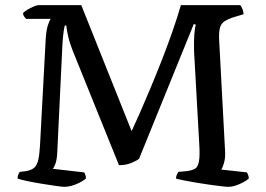

<svg xmlns="http://www.w3.org/2000/svg" viewBox="-20 -724 1032 744"><path d="M230 0Q222 0 197 -3.5Q172 -7 141.5 -12Q111 -17 85 -22.5Q59 -28 48 -32Q48 -41 51 -48Q54 -55 57 -58L82 -61Q102 -65 112.5 -74Q123 -83 128 -103.5Q133 -124 135 -160L157 -571Q159 -607 166 -627.5Q173 -648 177 -651H81Q77 -655 73.5 -660Q70 -665 69 -673Q74 -679 85.5 -686Q97 -693 110 -698.5Q123 -704 129 -704H295L490 -216Q502 -241 520.5 -283Q539 -325 561 -377.5Q583 -430 605.5 -487Q628 -544 647.5 -600Q667 -656 681 -704H911Q916 -698 919.5 -689Q923 -680 924 -669L881 -656Q863 -650 850 -641.5Q837 -633 832.5 -617Q828 -601 829 -573L852 -142Q854 -113 848 -92.5Q842 -72 837 -67L937 -56Q939 -52 941.5 -46Q944 -40 944 -32Q930 -20 906.5 -10Q883 0 865 0Q857 0 836.5 -2.5Q816 -5 790.5 -8.5Q765 -12 739 -16.5Q713 -21 692.5 -25Q672 -29 662 -32Q662 -40 665.5 -47.5Q669 -55 671 -58L705 -61Q725 -64 736 -70.5Q747 -77 751 -99Q755 -121 752 -168L732 -525Q731 -564 733 -591Q735 -618 739 -628L731 -631L519 -109Q511 -102 490 -93Q469 -84 441 -84L262 -527Q250 -557 244 -583.5Q238 -610 237 -625H231Q229 -618 226.5 -601Q224 -584 222 -554L202 -136Q201 -106 194.5 -89Q188 -72 184 -70L306 -56Q308 -54 310.5 -47Q313 -40 313 -32Q302 -23 287 -15.5Q272 -8 257 -4Q242 0 230 0Z"/></svg>

Font: Texturina 12pt
Style: Regular
Weight: 400
Designer: Guillermo Torres Carreño
Foundry: Omnibus-Type
Version: Version 1.002